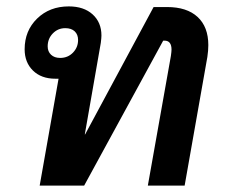

<svg xmlns="http://www.w3.org/2000/svg" viewBox="-20 -580 710 600"><path d="M631 -439Q631 -422 628 -402L557 0H442L514 -405Q516 -419 516 -425Q516 -453 494 -453H490L243 0H104L163 -334H153Q109 -334 83 -359.5Q57 -385 57 -426Q57 -484 96 -522Q135 -560 195 -560Q242 -560 269.5 -535Q297 -510 297 -469Q297 -462 295 -446L245 -160H246L460 -558H502Q564 -558 597.5 -527Q631 -496 631 -439ZM168 -399Q192 -399 208 -415.5Q224 -432 224 -455Q224 -472 213.5 -482Q203 -492 184 -492Q161 -492 145 -475.5Q129 -459 129 -435Q129 -419 139.5 -409Q150 -399 168 -399Z"/></svg>

Font: Bai Jamjuree SemiBold
Style: Italic
Weight: 600
Italic angle: -10°
Version: Version 1.000; ttfautohint (v1.6)